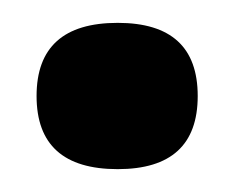

<svg xmlns="http://www.w3.org/2000/svg" viewBox="-20 -380 205 168"><path d="M83 -232Q12 -232 12 -296Q12 -360 83 -360Q153 -360 153 -296Q153 -232 83 -232Z"/></svg>

Font: Ojuju SemiBold
Style: Regular
Weight: 600
Designer: Chisaokwu Joboson, Mirko Velimirovic
Foundry: Udi Foundry
Version: Version 1.000